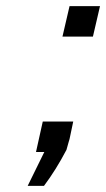

<svg xmlns="http://www.w3.org/2000/svg" viewBox="-20 -494 345 624"><path d="M183 -375 206 -474H305L282 -375ZM97 0 119 -99H218L206 -42Q204 -36 203 -32L196 -7Q162 58 123 110H70L124 0Z"/></svg>

Font: Coval
Style: Book Italic
Weight: 350
Foundry: Context Ltd
Version: Version 001.000